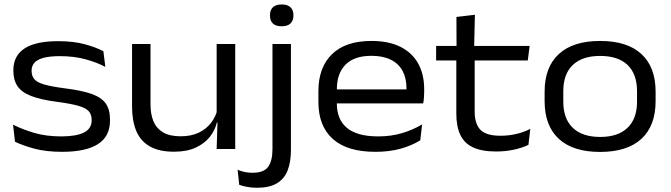

<svg xmlns="http://www.w3.org/2000/svg" viewBox="-20 -686 3088 884"><path d="M266 13Q192.5 13 138.5 -1.5Q84.5 -16 49 -33.5L40 -112Q84 -90 138.2 -74Q192.5 -58 262 -58Q331.5 -58 366.8 -76Q402 -94 402 -131.5V-134Q402 -159.5 388 -174.5Q374 -189.5 339.5 -199.2Q305 -209 243.5 -217Q167 -227 123 -244.2Q79 -261.5 60.2 -289.8Q41.5 -318 41.5 -360V-363Q41.5 -429 92.8 -462.8Q144 -496.5 248 -496.5Q318.5 -496.5 370.8 -482.2Q423 -468 456 -450L465 -378Q425.5 -399 373 -413.2Q320.5 -427.5 255.5 -427.5Q208 -427.5 179.5 -419.5Q151 -411.5 138.2 -396.8Q125.5 -382 125.5 -361.5V-359.5Q125.5 -336.5 138 -321.5Q150.5 -306.5 183.5 -297Q216.5 -287.5 277 -279.5Q354.5 -270 400.5 -254Q446.5 -238 466.5 -210Q486.5 -182 486.5 -135V-131Q486.5 -58 431 -22.5Q375.5 13 266 13Z M673 -483.5V-204.5Q673 -161 686.2 -128.2Q699.5 -95.5 730 -77Q760.5 -58.5 812 -58.5Q860 -58.5 895 -75.2Q930 -92 952 -120.8Q974 -149.5 982 -185L996 -122H978.5Q970 -86 945.8 -55.5Q921.5 -25 880.8 -6.2Q840 12.5 781 12.5Q712 12.5 669.2 -12.2Q626.5 -37 607.2 -83.5Q588 -130 588 -195.5V-483.5ZM1063 -483.5V0H977.5L981.5 -130.5L977.5 -138V-483.5Z M1234.5 -76.5V-483.5H1319.5V-76.5ZM1277 -565Q1249.5 -565 1236.2 -578Q1223 -591 1223 -614.5V-616.5Q1223 -639.5 1236.5 -652.5Q1250 -665.5 1277 -665.5Q1304 -665.5 1317.5 -652.5Q1331 -639.5 1331 -616.5V-614.5Q1331 -591 1317.5 -578Q1304 -565 1277 -565ZM1162.5 178.5Q1139 178.5 1117.8 174.5Q1096.5 170.5 1081.5 165L1074 95.5Q1089.5 102.5 1106.8 106Q1124 109.5 1142.5 109.5Q1195 109.5 1214.8 81.8Q1234.5 54 1234.5 1V-138.5H1319.5V4.5Q1319.5 59 1304.5 98Q1289.5 137 1255.2 157.8Q1221 178.5 1162.5 178.5Z M1708.5 13Q1578 13 1512 -46.5Q1446 -106 1446 -216.5V-266Q1446 -376 1508.8 -436.8Q1571.5 -497.5 1690 -497.5Q1770.5 -497.5 1824.5 -470Q1878.5 -442.5 1905.8 -392.8Q1933 -343 1933 -275.5V-265Q1933 -251.5 1932 -237.2Q1931 -223 1928.5 -210H1849.5Q1850.5 -228 1851 -245.8Q1851.5 -263.5 1851.5 -279Q1851.5 -326 1833.5 -359.5Q1815.5 -393 1779.5 -411Q1743.5 -429 1690 -429Q1611 -429 1571 -388.5Q1531 -348 1531 -275.5V-248.5V-238.5V-207.5Q1531 -174 1541.8 -146.5Q1552.5 -119 1575.2 -99Q1598 -79 1634.2 -68.5Q1670.5 -58 1722 -58Q1779.5 -58 1829.2 -72.5Q1879 -87 1923.5 -113L1915 -40Q1875.5 -15.5 1824 -1.2Q1772.5 13 1708.5 13ZM1488 -210V-274.5H1911.5V-210Z M2264.5 11.5Q2197.5 11.5 2157.2 -7.8Q2117 -27 2099 -65.8Q2081 -104.5 2081 -163V-439H2165.5V-172Q2165.5 -115.5 2192.2 -88.2Q2219 -61 2284.5 -61Q2321.5 -61 2356.2 -69Q2391 -77 2421.5 -92.5L2413 -19Q2384 -5 2345.5 3.2Q2307 11.5 2264.5 11.5ZM1988 -407.5V-474.5H2418.5L2410 -407.5ZM2082 -466.5 2081.5 -608 2166.5 -618 2163 -466.5Z M2743 13.5Q2618 13.5 2552.8 -46.8Q2487.5 -107 2487.5 -220.5V-264Q2487.5 -377 2553 -437.2Q2618.5 -497.5 2743.5 -497.5Q2868 -497.5 2933.2 -437.2Q2998.5 -377 2998.5 -264V-220.5Q2998.5 -107 2933.2 -46.8Q2868 13.5 2743 13.5ZM2743.5 -55.5Q2825.5 -55.5 2869.2 -97.5Q2913 -139.5 2913 -218V-266.5Q2913 -345 2869.5 -386.8Q2826 -428.5 2743 -428.5Q2661 -428.5 2617.2 -386.8Q2573.5 -345 2573.5 -266.5V-218Q2573.5 -139.5 2617.2 -97.5Q2661 -55.5 2743.5 -55.5Z"/></svg>

Font: Anek Gujarati SemiExpanded
Style: Regular
Weight: 400
Width: 6
Designer: Mrunmayee Ghaisas (Gujarati), Yesha Goshar (Latin)
Foundry: Ek Type
Version: Version 1.003